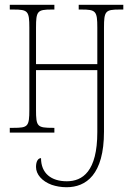

<svg xmlns="http://www.w3.org/2000/svg" viewBox="-20 -556 545 805"><path d="M259 229C341 229 416 176 416 -4V-440C416 -510 422 -516 482 -516H497V-536H310V-516H321C382 -516 388 -510 388 -440V-287H131V-440C131 -510 137 -516 197 -516H208V-536H21V-516H36C97 -516 103 -510 103 -440V-96C103 -25 97 -20 36 -20H21V0H208V-20H202C136 -20 131 -25 131 -96V-262H388V-2C388 163 326 204 260 204C195 204 152 171 152 107C140 107 131 120 131 144C131 175 156 204 197 219C215 225 236 229 259 229Z"/></svg>

Font: Noto Serif ExtraCondensed Thin
Style: Regular
Weight: 100
Width: 2
Designer: Monotype Design Team
Foundry: Monotype Imaging Inc.
Version: Version 2.013